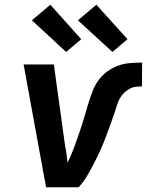

<svg xmlns="http://www.w3.org/2000/svg" viewBox="-20 -793 640 813"><path d="M313 0H175L80 -520H208L256 -173Q260 -156 262 -138.5Q264 -121 266 -104Q281 -134 292.5 -165.5Q304 -197 315 -228.5Q326 -260 335.5 -292Q345 -324 354 -355L355 -357Q362 -381 371.5 -406Q381 -431 396.5 -452.5Q412 -474 434.5 -490.5Q457 -507 481.5 -515.5Q506 -524 531.5 -526Q557 -528 582 -528L581 -427Q568 -427 555 -425.5Q542 -424 529.5 -417.5Q517 -411 506.5 -401Q496 -391 489 -379Q482 -367 477.5 -354Q473 -341 469 -328V-327Q459 -298 449 -270Q439 -242 428.5 -214Q418 -186 405.5 -158Q393 -130 379 -103Q365 -76 349.5 -49.5Q334 -23 313 0ZM456 -573 310 -707 388 -773 520 -627ZM260 -573 115 -707 193 -773 324 -627Z"/></svg>

Font: Iosevka Extended Oblique
Style: Bold
Weight: 700
Width: 7
Italic angle: -9°
Monospace: yes
Designer: Belleve Invis
Foundry: Belleve Invis
Version: Version 32.5.0; ttfautohint (v1.8.4)